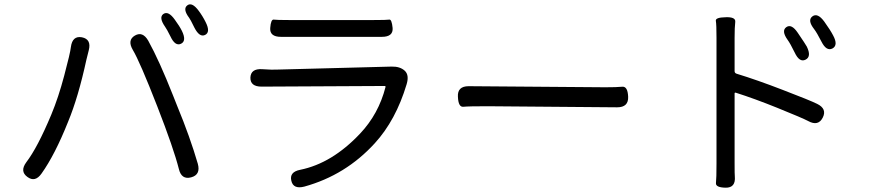

<svg xmlns="http://www.w3.org/2000/svg" viewBox="-20 -833 4040 891"><path d="M173 -28Q143 15 107 -12Q71 -38 102 -80Q154 -148 218 -301Q251 -380 278 -482Q306 -587 309 -615Q316 -668 360 -660Q405 -651 392 -600Q387 -581 381 -556Q343 -381 296 -268Q235 -115 173 -28ZM867 -10Q822 2 810 -49Q786 -144 710 -339Q629 -547 596 -602Q570 -647 606 -668Q642 -689 668 -644Q719 -552 783 -390Q792 -366 802 -342Q862 -197 898 -73Q912 -22 867 -10ZM820 -630Q793 -617 771 -664Q754 -698 746 -709Q716 -752 738 -768Q761 -784 791 -742Q813 -712 824 -690Q847 -643 820 -630ZM932 -671Q906 -658 882 -705Q863 -744 858 -750Q827 -791 849 -808Q871 -825 902 -783Q920 -759 934 -731Q958 -684 932 -671Z M1392 33Q1341 46 1332 6Q1322 -35 1373 -45Q1521 -75 1651 -213Q1737 -304 1769 -429Q1770 -434 1765 -434L1194 -431Q1141 -431 1142 -473Q1144 -515 1196 -512L1214 -511Q1239 -509 1264 -510L1797 -524Q1836 -525 1858 -505Q1880 -485 1867 -442Q1817 -275 1719 -168Q1584 -20 1392 33ZM1284 -662Q1231 -662 1234 -703Q1237 -744 1250.5 -742Q1264 -740 1321 -740H1714Q1775 -740 1786.5 -742Q1798 -744 1802 -703Q1805 -662 1752 -662Z M2105 -384Q2102 -433 2155 -433L2789 -428Q2842 -428 2867.5 -430.5Q2893 -433 2895 -384Q2897 -335 2844 -335L2241 -340Q2154 -340 2130.5 -337.5Q2107 -335 2105 -384Z M3347 38Q3300 37 3302.5 16Q3305 -5 3305 -75V-657Q3305 -720 3302 -736Q3299 -752 3347 -753Q3395 -755 3392 -731Q3389 -707 3389 -657V-503Q3389 -494 3398 -491Q3493 -462 3612 -416Q3740 -367 3772 -351Q3819 -328 3798 -287Q3777 -246 3731 -271Q3705 -285 3586 -333Q3482 -375 3394 -403Q3389 -404 3389 -399V-75Q3389 -21 3390 -15Q3395 39 3347 38ZM3718 -556Q3690 -542 3668 -589Q3647 -632 3635 -648Q3605 -690 3629 -707Q3653 -724 3682 -681Q3718 -628 3724 -617Q3747 -570 3718 -556ZM3843 -608Q3815 -594 3792 -640Q3771 -681 3758 -698Q3726 -739 3750 -757Q3774 -775 3805 -733Q3833 -694 3846 -669Q3871 -623 3843 -608Z"/></svg>

Font: Resource Han Rounded HK
Style: Regular
Weight: 400
Designer: Cyano Hao (round all glyphs); Ryoko NISHIZUKA  (kana, bopomofo & ideographs); Paul D. Hunt (Latin, Greek & Cyrillic); Sa
Foundry: Cyano Hao
Version: 0.990